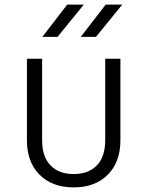

<svg xmlns="http://www.w3.org/2000/svg" viewBox="-20 -805 640 834"><path d="M300 9Q207 9 152 -46Q97 -101 97 -195V-550H163V-195Q163 -125 199 -87Q235 -49 300 -49Q365 -49 401 -87Q437 -125 437 -195V-550H503V-195Q503 -101 448 -46Q393 9 300 9ZM331 -645 439 -785H511L397 -645ZM164 -645 272 -785H344L230 -645Z"/></svg>

Font: Tiny ExtraLight
Style: Regular
Weight: 200
Monospace: yes
Designer: Philipp Nurullin, Konstantin Bulenkov
Foundry: JetBrains
Version: Version 2.251; ttfautohint (v1.8.4.7-5d5b)